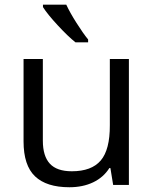

<svg xmlns="http://www.w3.org/2000/svg" viewBox="-20 -786 654 816"><path d="M162.1 -535.2V-188Q162.1 -122.6 191.9 -90.3Q221.7 -58.1 285.2 -58.1Q369.1 -58.1 408.2 -104Q447.3 -149.9 446.8 -253.9V-535.2H527.8V0H460.9L449.2 -71.8H444.8Q419.9 -32.2 376 -11.2Q332 9.8 274.9 9.8Q177.7 9.8 128.9 -36.6Q80.1 -83 80.1 -185.1V-535.2ZM354.5 -606H300.8Q269 -631.3 225.6 -678.2Q182.1 -725.1 162.6 -755.9V-766.1H261.7Q277.3 -732.4 305.2 -688.5Q333 -644.5 354.5 -618.2Z"/></svg>

Font: OpenSans-Regular
Style: Regular
Weight: 400
Foundry: Ascender Corporation
Version: Version 1.10